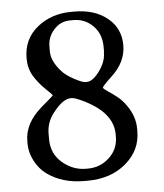

<svg xmlns="http://www.w3.org/2000/svg" viewBox="-50 -712 654 768"><g transform="rotate(-5 277.0 -327.5)"><path d="M381.3 -515.6Q381.3 -568.4 348.9 -600.8Q316.4 -633.3 271.5 -633.3H256.3Q218.3 -633.3 191.9 -604Q165.5 -574.7 165.5 -536.6V-516.6Q165.5 -477.1 204.1 -434.6Q220.2 -416.5 252.2 -399.4Q284.2 -382.3 295.4 -382.3H302.2Q326.2 -382.3 353.3 -419.4Q380.4 -456.5 380.4 -491.7L381.3 -499.5ZM131.8 -189.9V-167Q131.8 -108.4 174.3 -72.5Q216.8 -36.6 268.1 -36.6H276.9Q326.2 -36.6 362.5 -70.3Q398.9 -104 398.9 -154.8V-163.6Q398.9 -252 277.8 -309.1Q247.6 -323.2 236.8 -323.2H232.4Q200.2 -323.2 160.2 -271Q131.8 -234.4 131.8 -189.9ZM258.3 11.7Q169.4 11.7 108.4 -32.7Q79.6 -53.7 62 -87.9Q44.4 -122.1 44.4 -156.2V-167Q44.4 -239.3 114.3 -298.8Q162.1 -339.4 162.1 -341.1Q162.1 -342.8 134.8 -369.1Q107.4 -395.5 88.9 -425.8Q70.3 -457 70.3 -497.1Q70.3 -574.2 127.2 -620.6Q184.1 -667 265.6 -667H277.3Q357.9 -667 409.2 -625.5Q460.4 -584 460.4 -516.4Q460.4 -448.7 403.3 -396Q364.3 -359.4 364.3 -353.5Q364.3 -350.1 382.1 -338.1Q399.9 -326.2 418.5 -311.8Q437 -297.4 453.1 -274.9Q486.3 -229 486.3 -178.7V-168Q486.3 -91.8 425.3 -40Q364.3 11.7 270 11.7Z"/></g></svg>

Font: Averia Serif Libre Light
Style: Regular
Weight: 300
Version: Version 1.002